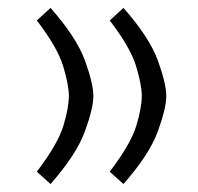

<svg xmlns="http://www.w3.org/2000/svg" viewBox="-20 -458 502 486"><path d="M216.3 -214.8Q216.3 -184.1 194.8 -125.2Q173.3 -66.4 107.9 7.8L73.2 -23.4Q127 -94.2 140.6 -140.1Q154.3 -186 154.3 -215.3Q154.3 -242.2 140.1 -289.8Q126 -337.4 73.2 -406.2L107.9 -438Q173.8 -363.3 195.1 -304.7Q216.3 -246.1 216.3 -214.8ZM400.9 -214.8Q400.9 -184.1 379.4 -125.2Q357.9 -66.4 292.5 7.8L257.8 -23.4Q311.5 -94.2 325.2 -140.1Q338.9 -186 338.9 -215.3Q338.9 -242.2 324.7 -289.8Q310.5 -337.4 257.8 -406.2L292.5 -438Q358.4 -363.3 379.6 -304.7Q400.9 -246.1 400.9 -214.8Z"/></svg>

Font: Vazir Light FD-WOL
Style: Light-FD-WOL
Weight: 300
Designer: Saber Rastikerdar
Foundry: Saber Rastikerdar
Version: Version 30.1.0